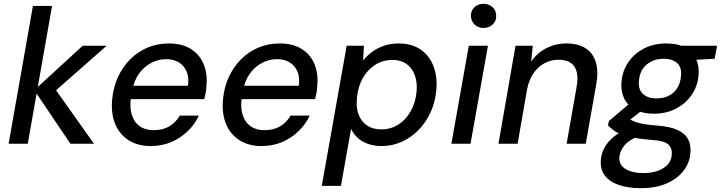

<svg xmlns="http://www.w3.org/2000/svg" viewBox="-20 -751 3766 1003"><path d="M348 0 159 -280 412 -512H537L235 -246L247 -316L471 0ZM25 0 152 -720H252L125 0Z M767 12Q700 12 652 -18.5Q604 -49 581.5 -104Q559 -159 566 -233Q572 -296 596.5 -349Q621 -402 660.5 -441.5Q700 -481 751 -502.5Q802 -524 862 -524Q933 -524 979 -494Q1025 -464 1045 -413Q1065 -362 1058 -299Q1058 -284 1054.5 -266.5Q1051 -249 1047 -233H639L651 -303H962Q968 -348 954.5 -378.5Q941 -409 913.5 -425.5Q886 -442 848 -442Q808 -442 771 -423Q734 -404 707 -367.5Q680 -331 670 -275L665 -247Q656 -193 668 -153Q680 -113 709.5 -92Q739 -71 782 -71Q831 -71 865 -91.5Q899 -112 919 -147H1019Q998 -102 961 -66Q924 -30 875 -9Q826 12 767 12Z M1346 12Q1279 12 1231 -18.5Q1183 -49 1160.5 -104Q1138 -159 1145 -233Q1151 -296 1175.5 -349Q1200 -402 1239.5 -441.5Q1279 -481 1330 -502.5Q1381 -524 1441 -524Q1512 -524 1558 -494Q1604 -464 1624 -413Q1644 -362 1637 -299Q1637 -284 1633.5 -266.5Q1630 -249 1626 -233H1218L1230 -303H1541Q1547 -348 1533.5 -378.5Q1520 -409 1492.5 -425.5Q1465 -442 1427 -442Q1387 -442 1350 -423Q1313 -404 1286 -367.5Q1259 -331 1249 -275L1244 -247Q1235 -193 1247 -153Q1259 -113 1288.5 -92Q1318 -71 1361 -71Q1410 -71 1444 -91.5Q1478 -112 1498 -147H1598Q1577 -102 1540 -66Q1503 -30 1454 -9Q1405 12 1346 12Z M1661 220 1791 -512H1881L1877 -435Q1897 -460 1924 -480Q1951 -500 1985.5 -512Q2020 -524 2063 -524Q2131 -524 2177.5 -492Q2224 -460 2245 -404Q2266 -348 2259 -277Q2253 -215 2228.5 -162.5Q2204 -110 2165.5 -71Q2127 -32 2078 -10Q2029 12 1973 12Q1934 12 1902 0.5Q1870 -11 1848 -31.5Q1826 -52 1814 -78L1761 220ZM1972 -75Q2020 -75 2059.5 -99.5Q2099 -124 2124.5 -168Q2150 -212 2156 -270Q2161 -320 2147 -358Q2133 -396 2103.5 -417Q2074 -438 2031 -438Q1981 -438 1941 -413Q1901 -388 1875.5 -343.5Q1850 -299 1845 -241Q1839 -190 1853 -153Q1867 -116 1897.5 -95.5Q1928 -75 1972 -75Z M2338 0 2429 -512H2529L2438 0ZM2506 -605Q2477 -605 2459 -623Q2441 -641 2440 -668Q2440 -696 2458.5 -713.5Q2477 -731 2506 -731Q2534 -731 2553 -713.5Q2572 -696 2572 -668Q2573 -641 2553.5 -623Q2534 -605 2506 -605Z M2584 0 2673 -512H2763L2755 -429Q2785 -474 2833.5 -499Q2882 -524 2939 -524Q3000 -524 3039 -499Q3078 -474 3092.5 -426.5Q3107 -379 3095 -312L3040 0H2940L2993 -302Q3004 -369 2980 -404Q2956 -439 2897 -439Q2860 -439 2826 -421.5Q2792 -404 2768 -370Q2744 -336 2734 -287L2684 0Z M3328 232Q3261 232 3212 215Q3163 198 3138.5 164.5Q3114 131 3119 81Q3122 48 3139 18Q3156 -12 3188 -38Q3220 -64 3268 -83L3318 -40Q3265 -20 3242 8.5Q3219 37 3216 67Q3213 95 3227.5 114Q3242 133 3271.5 143Q3301 153 3342 153Q3404 153 3445 127.5Q3486 102 3489 58Q3493 25 3472 4.5Q3451 -16 3385 -20Q3332 -24 3294.5 -31Q3257 -38 3230.5 -47.5Q3204 -57 3186.5 -69.5Q3169 -82 3156 -96L3161 -119L3277 -217L3354 -190L3226 -90L3255 -140Q3266 -131 3276.5 -124.5Q3287 -118 3303.5 -112.5Q3320 -107 3346 -102.5Q3372 -98 3413 -95Q3482 -90 3521.5 -71Q3561 -52 3576 -21Q3591 10 3586 52Q3582 101 3550 142Q3518 183 3462 207.5Q3406 232 3328 232ZM3396 -157Q3336 -157 3296 -179.5Q3256 -202 3239 -240Q3222 -278 3227 -326Q3232 -382 3263 -427Q3294 -472 3345 -498Q3396 -524 3461 -524Q3521 -524 3560 -502Q3599 -480 3616.5 -442Q3634 -404 3629 -356Q3624 -300 3593 -255Q3562 -210 3511.5 -183.5Q3461 -157 3396 -157ZM3410 -237Q3463 -237 3497.5 -267Q3532 -297 3537 -351Q3543 -397 3518.5 -420.5Q3494 -444 3447 -444Q3395 -444 3359 -414.5Q3323 -385 3318 -331Q3313 -285 3338 -261Q3363 -237 3410 -237ZM3530 -434 3519 -512H3726L3713 -444Z"/></svg>

Font: DM Sans 12pt Medium
Style: Italic
Weight: 500
Italic angle: -10°
Version: Version 4.004;gftools[0.9.30]